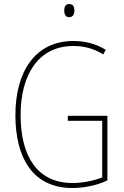

<svg xmlns="http://www.w3.org/2000/svg" viewBox="-20 -930 620 960"><path d="M326 -910C306 -910 301 -893 301 -877C301 -859 308 -844 326 -844C344 -844 352 -858 352 -877C352 -893 347 -910 326 -910ZM319 -351V-326H491V-43C450 -27 397 -15 342 -15C170 -15 83 -144 83 -355C83 -555 171 -700 347 -700C395 -700 444 -690 496 -658L509 -681C456 -713 403 -725 347 -725C156 -725 57 -572 57 -354C57 -136 148 10 341 10C397 10 463 -2 517 -28V-351Z"/></svg>

Font: Noto Sans Khmer UI Condensed Thin
Style: Regular
Weight: 100
Width: 3
Designer: Danh Hong and the Monotype Design Team
Foundry: Monotype Imaging Inc.
Version: Version 2.002